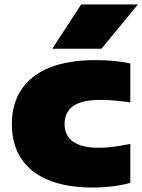

<svg xmlns="http://www.w3.org/2000/svg" viewBox="-20 -828 637 859"><path d="M33 -273Q33 -363 75.5 -427.2Q118 -491.5 201.5 -525.2Q285 -559 406 -559Q494 -559 563 -544V-370Q523 -375.5 492.8 -378.2Q462.5 -381 430 -381Q346 -381 307.5 -353.8Q269 -326.5 269 -273Q269 -221.5 307.2 -194.2Q345.5 -167 420 -167Q452.5 -167 483.5 -170.8Q514.5 -174.5 563 -184V-10Q530.5 -0.5 487.2 5.2Q444 11 396 11Q278.5 11 197.2 -22.2Q116 -55.5 74.5 -119.2Q33 -183 33 -273ZM214 -610 343 -808H597L434 -610Z"/></svg>

Font: Encode Sans Expanded Black
Style: Regular
Weight: 900
Width: 7
Designer: Multiple Designers
Foundry: Impallari Type
Version: Version 2.000